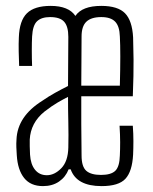

<svg xmlns="http://www.w3.org/2000/svg" viewBox="-20 -626 519 652"><path d="M126 6Q84 6 62 -21.5Q40 -49 37 -99Q36 -113 35.5 -126Q35 -139 36 -152Q39 -231 124 -284Q144 -298 166.5 -310.5Q189 -323 211 -334Q211 -376 211.5 -417.5Q212 -459 212 -501Q212 -536 198 -552Q184 -568 150 -568Q121 -568 106 -554Q91 -540 89 -502Q88 -483 88 -454.5Q88 -426 89 -402H45Q44 -425 43.5 -451.5Q43 -478 44 -499Q46 -556 71.5 -581Q97 -606 152 -606Q213 -606 236 -572Q259 -606 324 -606Q380 -606 404.5 -581Q429 -556 432 -499Q433 -474 433.5 -424Q434 -374 431 -299H256Q256 -253 256 -205Q256 -157 257 -98Q257 -60 273 -46Q289 -32 323 -32Q357 -32 371.5 -46Q386 -60 387 -98Q388 -118 388 -143Q388 -168 386 -199H431Q433 -172 433 -147Q433 -122 432 -101Q429 -44 406 -19Q383 6 325 6Q240 6 220 -51H213Q203 -25 180.5 -9.5Q158 6 126 6ZM256 -335H387Q390 -450 387 -502Q386 -537 371 -552.5Q356 -568 324 -568Q290 -568 273.5 -552.5Q257 -537 257 -502Q257 -454 256.5 -413.5Q256 -373 256 -335ZM139 -31Q165 -31 188 -54.5Q211 -78 212 -125Q213 -167 212 -210Q211 -253 211 -297Q195 -289 176 -278Q157 -267 131 -247Q84 -209 81 -152Q81 -144 81 -129.5Q81 -115 82 -101Q84 -68 99 -49.5Q114 -31 139 -31Z"/></svg>

Font: Big Shoulders Display Light
Style: Regular
Weight: 300
Designer: Patric King
Foundry: XO Type Co
Version: Version 1.000; ttfautohint (v1.8.2)